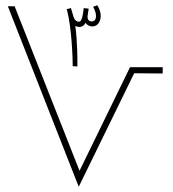

<svg xmlns="http://www.w3.org/2000/svg" viewBox="-20 -714 662 734"><path d="M276 -460C276 -485 276 -554 268 -615C272 -613 277 -611 283 -611C295 -611 303 -618 307 -627C312 -618 323 -613 333 -613C355 -613 365 -634 365 -653C365 -671 357 -686 352 -694L336 -688C341 -679 347 -666 347 -653C347 -636 338 -632 331 -632C320 -632 313 -640 315 -654L319 -681L300 -683C295 -637 289 -631 281 -631C276 -631 266 -634 261 -650L251 -684V-683L235 -679C255 -610 258 -483 258 -461ZM281 0 493 -434 602 -433V-457H477L284 -61L36 -690H10Z"/></svg>

Font: Noto Sans Arabic ExtCond Thin
Style: Regular
Weight: 100
Width: 2
Designer: Monotype Design Team, Nadine Chahine, Nizar Qandah and Khaled Hosny
Foundry: Monotype Imaging Inc.
Version: Version 2.012